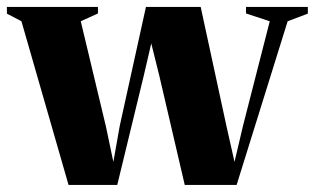

<svg xmlns="http://www.w3.org/2000/svg" viewBox="-32 -522 890 542"><path d="M-12.5 -483.5V-502.5H244.5V-484L196 -462L267 -165L288 -65L306 -166.5L380 -502.5H534.5L607.5 -165L630 -65L654 -167L729.5 -462L662.5 -484V-502.5H837V-483.5L780 -462L636 0H489.5L417.5 -309L395 -399.5L374 -309L299 0H161.5L28.5 -462Z"/></svg>

Font: Merriweather 144pt ExtraBold
Style: Regular
Weight: 800
Version: Version 2.100